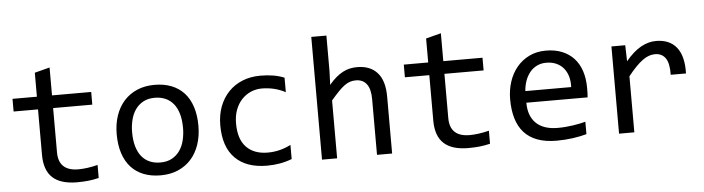

<svg xmlns="http://www.w3.org/2000/svg" viewBox="-45 -878 3939 1075"><g transform="rotate(-5 1924.5 -340.5)"><path d="M473.1 -6.8Q444.3 0.5 413.6 3.7Q382.8 6.8 351.1 6.8Q258.8 6.8 213.4 -34.9Q168 -76.7 168 -163.1V-418.9H30.8V-490.2H168V-625L252.9 -647V-490.2H473.1V-418.9H252.9V-169.9Q252.9 -117.2 281 -91.1Q309.1 -64.9 363.8 -64.9Q387.2 -64.9 415 -68.6Q442.9 -72.3 473.1 -80.1Z M1054.7 -249Q1054.7 -191.9 1038.6 -144.3Q1022.5 -96.7 992.2 -62.7Q961.9 -28.8 918.5 -10Q875 8.8 819.8 8.8Q767.1 8.8 725.3 -7.6Q683.6 -23.9 654.5 -55.7Q625.5 -87.4 610.1 -134.3Q594.7 -181.2 594.7 -242.2Q594.7 -299.3 610.8 -346.4Q627 -393.6 657.2 -427.5Q687.5 -461.4 731 -480.2Q774.4 -499 829.6 -499Q882.3 -499 924.1 -482.7Q965.8 -466.3 994.9 -434.8Q1023.9 -403.3 1039.3 -356.4Q1054.7 -309.6 1054.7 -249ZM967.8 -245.1Q967.8 -290.5 957.8 -324.5Q947.8 -358.4 929.2 -381.1Q910.6 -403.8 884 -415.3Q857.4 -426.8 824.7 -426.8Q786.6 -426.8 759.5 -411.9Q732.4 -397 715.1 -372.1Q697.8 -347.2 689.7 -314.2Q681.6 -281.2 681.6 -245.1Q681.6 -199.7 691.7 -165.5Q701.7 -131.3 720.2 -108.6Q738.8 -85.9 765.1 -74.5Q791.5 -63 824.7 -63Q862.8 -63 889.9 -77.9Q917 -92.8 934.3 -117.7Q951.7 -142.6 959.7 -175.5Q967.8 -208.5 967.8 -245.1Z M1558.6 -18.1Q1525.4 -5.4 1490.5 0.7Q1455.6 6.8 1418.5 6.8Q1302.2 6.8 1239.5 -56.4Q1176.8 -119.6 1176.8 -240.7Q1176.8 -299.3 1194.8 -346.7Q1212.9 -394 1245.6 -428Q1278.3 -461.9 1323.7 -480.2Q1369.1 -498.5 1423.8 -498.5Q1461.9 -498.5 1495.1 -493.2Q1528.3 -487.8 1558.6 -475.6V-394Q1526.9 -410.6 1493.9 -418.5Q1460.9 -426.3 1425.8 -426.3Q1393.1 -426.3 1364 -413.6Q1335 -400.9 1313 -377.4Q1291 -354 1278.3 -320.3Q1265.6 -286.6 1265.6 -243.7Q1265.6 -154.8 1308.8 -110.4Q1352.1 -65.9 1428.7 -65.9Q1463.4 -65.9 1495.8 -74Q1528.3 -82 1558.6 -97.7Z M2121.6 0H2036.6V-313Q2036.6 -369.6 2015.4 -397.7Q1994.1 -425.8 1954.6 -425.8Q1937.5 -425.8 1922.6 -421.1Q1907.7 -416.5 1891.6 -405Q1875.5 -393.6 1856.4 -374Q1837.4 -354.5 1812.5 -325.2V0H1727.5V-689.9H1812.5V-490.2L1809.6 -413.1Q1829.6 -437 1848.9 -453.4Q1868.2 -469.7 1887.5 -480Q1906.7 -490.2 1926.8 -494.6Q1946.8 -499 1968.3 -499Q2041.5 -499 2081.5 -454.3Q2121.6 -409.7 2121.6 -319.8Z M2672.4 -6.8Q2643.6 0.5 2612.8 3.7Q2582 6.8 2550.3 6.8Q2458 6.8 2412.6 -34.9Q2367.2 -76.7 2367.2 -163.1V-418.9H2230V-490.2H2367.2V-625L2452.1 -647V-490.2H2672.4V-418.9H2452.1V-169.9Q2452.1 -117.2 2480.2 -91.1Q2508.3 -64.9 2563 -64.9Q2586.4 -64.9 2614.3 -68.6Q2642.1 -72.3 2672.4 -80.1Z M3241.2 -271Q3241.2 -252.9 3240.7 -240.7Q3240.2 -228.5 3239.3 -217.8H2895Q2895 -142.6 2937 -102.3Q2979 -62 3058.1 -62Q3079.6 -62 3101.1 -63.7Q3122.6 -65.4 3142.6 -68.4Q3162.6 -71.3 3180.9 -75Q3199.2 -78.6 3214.8 -83V-13.2Q3180.2 -3.4 3136.5 2.7Q3092.8 8.8 3045.9 8.8Q2982.9 8.8 2937.5 -8.3Q2892.1 -25.4 2863 -57.9Q2834 -90.3 2820.1 -137.5Q2806.2 -184.6 2806.2 -244.1Q2806.2 -295.9 2821 -342Q2835.9 -388.2 2864.5 -423.1Q2893.1 -458 2934.6 -478.5Q2976.1 -499 3028.8 -499Q3080.1 -499 3119.6 -482.9Q3159.2 -466.8 3186.3 -437.3Q3213.4 -407.7 3227.3 -365.5Q3241.2 -323.2 3241.2 -271ZM3152.8 -283.2Q3154.3 -315.9 3146.5 -343Q3138.7 -370.1 3122.3 -389.6Q3106 -409.2 3081.5 -420.2Q3057.1 -431.2 3024.9 -431.2Q2997.1 -431.2 2974.1 -420.4Q2951.2 -409.7 2934.6 -390.1Q2918 -370.6 2907.7 -343.3Q2897.5 -315.9 2895 -283.2Z M3397 -490.2H3474.6L3477.1 -399.9Q3520.5 -452.1 3562.7 -475.6Q3605 -499 3647.9 -499Q3724.1 -499 3763.4 -449.7Q3802.7 -400.4 3799.8 -303.2H3713.9Q3715.3 -367.7 3695.1 -396.7Q3674.8 -425.8 3635.7 -425.8Q3618.7 -425.8 3601.3 -419.7Q3584 -413.6 3565.7 -400.1Q3547.4 -386.7 3526.9 -365.7Q3506.3 -344.7 3482.9 -314.9V0H3397Z"/></g></svg>

Font: Code New Roman
Style: Regular
Weight: 400
Monospace: yes
Designer: Sam Radian
Foundry: Code New Roman
Version: Version 2.00 November 29, 2014